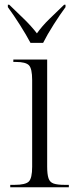

<svg xmlns="http://www.w3.org/2000/svg" viewBox="-20 -786 320 806"><path d="M108 -606Q90 -640 63 -682.5Q36 -725 13 -756V-766H19Q48 -738 79.5 -707.5Q111 -677 135 -646Q157 -677 188 -707Q219 -737 249 -766H255V-756Q232 -725 205 -682.5Q178 -640 161 -606ZM23 0V-10H41Q87 -10 101 -24Q115 -38 115 -86V-450Q115 -498 101.5 -512Q88 -526 46 -526H36V-536H178V-87Q178 -55 183.5 -38Q189 -21 205 -15.5Q221 -10 252 -10H269V0Z"/></svg>

Font: Noto Serif Display SemiCondensed Light
Style: Regular
Weight: 300
Width: 4
Designer: Monotype Design Team
Foundry: Monotype Imaging Inc.
Version: Version 2.009